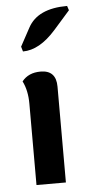

<svg xmlns="http://www.w3.org/2000/svg" viewBox="-50 -688 335 718"><g transform="rotate(-5 117.5 -328.5)"><path d="M57.6 0V-305.7Q57.6 -355 39.6 -390.6Q64 -421.4 109.4 -421.4Q168 -421.4 168 -359.9V0ZM50.8 -502 45.4 -520.5 82.5 -588.9Q119.1 -657.2 230 -657.2L235.4 -640.6L174.3 -571.3Q112.8 -502 50.8 -502Z"/></g></svg>

Font: Bainsley
Style: Bold
Weight: 700
Designer: Paul James MIller
Foundry: High-Logic / Made with FontCreator
Version: Version 1.411;March 28, 2021;FontCreator 13.0.0.2683 64-bit